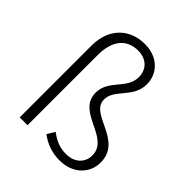

<svg xmlns="http://www.w3.org/2000/svg" viewBox="-231 -999 1162 1162"><g transform="rotate(45 350.0 -418.0)"><path d="M301 -43C347 -7 404 14 470 14C579 14 655 -58 655 -153C655 -344 399 -311 399 -438C399 -527 518 -568 518 -686C518 -775 451 -850 338 -850C204 -850 115 -759 115 -615V0H182V-601C182 -730 243 -793 336 -793C411 -793 453 -745 453 -682C453 -579 334 -542 334 -431C334 -265 589 -300 589 -147C589 -92 549 -41 469 -41C418 -41 377 -57 331 -92Z"/></g></svg>

Font: Kawkab Mono Light
Style: Regular
Weight: 300
Monospace: yes
Designer: Abdullah Arif
Foundry: Abdullah Arif
Version: Version 1.000;PS 000.500;hotconv 1.0.88;makeotf.lib2.5.64775